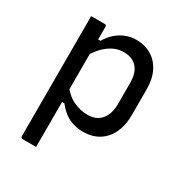

<svg xmlns="http://www.w3.org/2000/svg" viewBox="-173 -671 946 998"><g transform="rotate(30 300.0 -171.5)"><path d="M93 -532H174Q178 -532 180 -530.5Q182 -529 183.5 -527Q185 -525 185 -521V-445H199Q218 -477 242 -498Q266 -519 295.5 -531Q325 -543 359 -543Q411 -543 450 -519.5Q489 -496 511 -452Q533 -408 533 -347V-191Q533 -144 520.5 -107Q508 -70 484.5 -43.5Q461 -17 429 -3.5Q397 10 357 10Q324 10 295 1Q266 -8 242.5 -26Q219 -44 199 -70H185V200H104Q101 200 98.5 198.5Q96 197 94.5 194.5Q93 192 93 189ZM185 -358V-147Q211 -115 244 -99Q286 -78 333 -78Q367 -78 391 -92.5Q415 -107 428.5 -136Q442 -165 442 -205V-333Q442 -365 434 -388.5Q426 -412 411 -427Q397 -441 377.5 -448Q358 -455 333 -455Q304 -455 276.5 -442.5Q249 -430 222 -404Q203 -385 185 -358Z"/></g></svg>

Font: Code D OnePiece
Style: Regular
Weight: 400
Version: Version 1.085; ttfautohint (v1.8.4.7-5d5b);Nerd Fonts 3.0.2